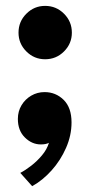

<svg xmlns="http://www.w3.org/2000/svg" viewBox="-20 -480 326 649"><path d="M132.5 -279.7Q95.5 -279.7 69.1 -306.1Q42.6 -332.6 42.6 -369.6Q42.6 -407.2 69.1 -433.6Q95.5 -460.1 132.5 -460.1Q170 -460.1 196.4 -433.6Q222.9 -407.2 222.9 -369.6Q222.9 -332.6 196.4 -306.1Q170 -279.7 132.5 -279.7ZM130.6 -168.7Q168.4 -168.7 195.1 -142.5Q221.8 -116.2 221.8 -66.2Q221.8 -22.1 203.2 20Q184.7 62.2 154.4 96Q124.1 129.8 88.7 149.3L48.6 104.4Q65.7 95.5 85.6 80.1Q105.5 64.7 122.1 44.8Q138.8 24.9 145.4 2.7Q135.6 8.2 117.8 8.2Q87.7 8.1 64.1 -15.3Q40.4 -38.6 40.4 -78.1Q40.4 -103.6 52.6 -124Q64.8 -144.5 85.4 -156.6Q106.1 -168.7 130.6 -168.7Z"/></svg>

Font: League Spartan Extralight
Style: Regular
Weight: 200
Foundry: The League of Moveable Type
Version: Version 2.300; ttfautohint (v1.8.3)